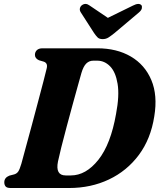

<svg xmlns="http://www.w3.org/2000/svg" viewBox="-20 -942 799 962"><path d="M1.5 -28.5Q1.5 -52 27 -62L52 -68.5Q64.5 -72.5 71.5 -82.8Q78.5 -93 87 -121.5Q94.5 -150 108.5 -201Q122.5 -252 138.8 -312.5Q155 -373 170.5 -431.5Q186 -490 197.8 -535Q209.5 -580 214 -599.5Q220.5 -625.5 199.5 -633L175.5 -640Q155.5 -649 155 -666.5Q155 -681.5 164.8 -690.8Q174.5 -700 193 -700H467.5Q565 -700 635.5 -658.8Q706 -617.5 738.2 -541Q770.5 -464.5 753 -359Q735.5 -246 675.8 -165.8Q616 -85.5 525.8 -42.8Q435.5 0 326.5 0H33.5Q14.5 0 8 -8Q1.5 -16 1.5 -28.5ZM335 -63Q410.5 -63 472.8 -141.2Q535 -219.5 561.5 -371.5Q579 -463 569.2 -522Q559.5 -581 531.8 -609.5Q504 -638 467.5 -638H447.5Q427 -638 412.5 -624Q398 -610 388 -576.5Q383 -558.5 371 -515.8Q359 -473 344 -418.2Q329 -363.5 314 -307.2Q299 -251 287.2 -204.2Q275.5 -157.5 270.5 -133Q256.5 -63 309 -63ZM554.5 -777Q537 -763 524 -754.5Q511 -746 494.5 -746Q477.5 -746 469 -754.5Q460.5 -763 451 -777L384.5 -880.5Q378 -891 380.5 -900.8Q383 -910.5 390.5 -916Q409 -929.5 429.5 -914L520.5 -852.5L646 -914Q676 -929.5 688.5 -916Q692.5 -911 690.8 -900.8Q689 -890.5 676 -879.5Z"/></svg>

Font: Fraunces 72pt S050
Style: Bold Italic
Weight: 700
Italic angle: -16°
Version: Version 1.000; ttfautohint (v1.8.3)